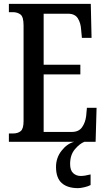

<svg xmlns="http://www.w3.org/2000/svg" viewBox="-20 -734 549 994"><path d="M26 0V-43H47Q73 -43 87.5 -55.5Q102 -68 102 -107V-602Q102 -647 86 -659Q70 -671 47 -671H26V-714H450L454 -538H404L400 -581Q398 -615 383 -639Q368 -663 332 -663H206V-399H396V-349H206V-51H352Q388 -51 405 -75.5Q422 -100 426 -133L430 -176H480L475 0ZM384 240Q329 240 299.5 213.5Q270 187 270 130Q270 83 298.5 46.5Q327 10 364 0H417Q392 10 367.5 39Q343 68 343 115Q343 148 359 162.5Q375 177 398 177Q418 177 449 169V224Q436 231 416 235.5Q396 240 384 240Z"/></svg>

Font: Noto Serif Lao ExtraCondensed Medium
Style: Regular
Weight: 500
Width: 2
Designer: Monotype Design Team
Foundry: Monotype Imaging Inc.
Version: Version 2.003; ttfautohint (v1.8.4.7-5d5b)